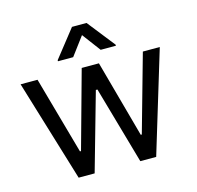

<svg xmlns="http://www.w3.org/2000/svg" viewBox="-107 -856 993 968"><g transform="rotate(-15 389.0 -371.5)"><path d="M25.6 -530.4H114L227.2 -126.4H232.7L344.6 -530.4H434.4L544.9 -127.8H550.4L663.7 -530.4H752.1L591.2 0H508.3L393 -404.7H384.7L270 0H186.5ZM388.8 -689.9 317 -593.9H237.6V-599.4L350.8 -743.1H426.8L540.1 -599.4V-593.9H460.6Z"/></g></svg>

Font: Pretendard Variable
Style: Regular
Weight: 400
Designer: Base glyphs from Inter by Rasmus Andersson; Hangul glyphs from Noto Sans CJK(Source Han Sans) by Jang Soo-young and Kang
Foundry: Kil Hyung-jin
Version: Version 1.100;FEAKit 1.0